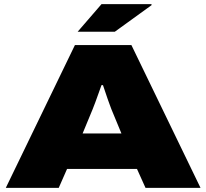

<svg xmlns="http://www.w3.org/2000/svg" viewBox="-20 -905 994 925"><path d="M8 0 341 -688H613L946 0H681L640 -91H303L263 0ZM378 -262H565L517 -378Q514 -386 509 -399.5Q504 -413 498 -430Q492 -447 486.5 -464Q481 -481 476 -495H469Q463 -478 455 -456Q447 -434 439.5 -413Q432 -392 426 -378ZM354 -752 469 -885H710V-880L533 -752Z"/></svg>

Font: Archivo SemiBold Expanded Black
Style: Regular
Weight: 900
Width: 7
Version: Version 2.001